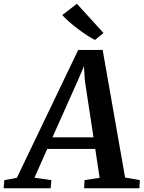

<svg xmlns="http://www.w3.org/2000/svg" viewBox="-90 -1016 775 1036"><path d="M-70.5 0 -66.5 -44 1 -56.5 332 -746.5H464L585 -58L664.5 -44L662 0H364L366 -44L447.5 -56.5L424 -212.5H165L96 -57L187 -44L183.5 0ZM193 -275H414.5L368 -580L363 -658.5L331.5 -585ZM422.5 -800.5Q405.5 -808.5 380.8 -824.5Q356 -840.5 330 -860.2Q304 -880 281.5 -899.8Q259 -919.5 246 -935L325 -995.5L468.5 -838Z"/></svg>

Font: Merriweather 20pt SemiBold
Style: Italic
Weight: 600
Italic angle: -7.8°
Version: Version 2.101